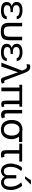

<svg xmlns="http://www.w3.org/2000/svg" viewBox="2000 -2784 798 4839"><g transform="rotate(90 2399.5 -365.0)"><path d="M466.8 -136.2Q455.6 -56.2 401.4 -22.9Q347.7 9.8 244.1 9.8Q29.8 9.8 29.8 -136.2Q29.8 -231 131.8 -261.2Q29.8 -290.5 29.8 -386.2Q29.8 -440.4 64 -475.6Q97.7 -509.8 142.6 -521Q188.5 -532.2 244.1 -532.2Q331.1 -532.2 394 -498Q455.6 -464.8 466.8 -386.2H391.1Q385.7 -424.8 342.8 -443.4Q298.8 -461.9 241.2 -461.9Q111.8 -461.9 111.8 -377Q111.8 -330.1 144 -310.1Q176.8 -290 240.2 -290H286.1V-231H240.2Q177.2 -231 144.5 -210.9Q111.8 -190.9 111.8 -144Q111.8 -100.1 147.9 -80.1Q184.1 -60.1 241.2 -60.1Q297.4 -60.1 341.8 -78.6Q385.7 -97.2 391.1 -136.2Z M644.5 -231.9Q644.5 -134.3 668.9 -98.1Q693.4 -62 776.4 -62Q854.5 -62 880.4 -99.6Q906.7 -138.2 906.7 -231.9V-523.9H994.6V-198.2Q994.6 -72.3 941.4 -28.8Q889.2 14.2 778.8 14.2Q710.9 14.2 664.6 0.5Q619.1 -12.7 596.7 -42Q573.7 -71.8 564.9 -106.9Q556.6 -140.6 556.6 -198.2V-523.9H644.5Z M1521 -136.2Q1509.8 -56.2 1455.6 -22.9Q1401.9 9.8 1298.3 9.8Q1084 9.8 1084 -136.2Q1084 -231 1186 -261.2Q1084 -290.5 1084 -386.2Q1084 -440.4 1118.2 -475.6Q1151.9 -509.8 1196.8 -521Q1242.7 -532.2 1298.3 -532.2Q1385.3 -532.2 1448.2 -498Q1509.8 -464.8 1521 -386.2H1445.3Q1439.9 -424.8 1397 -443.4Q1353 -461.9 1295.4 -461.9Q1166 -461.9 1166 -377Q1166 -330.1 1198.2 -310.1Q1231 -290 1294.4 -290H1340.3V-231H1294.4Q1231.4 -231 1198.7 -210.9Q1166 -190.9 1166 -144Q1166 -100.1 1202.1 -80.1Q1238.3 -60.1 1295.4 -60.1Q1351.6 -60.1 1396 -78.6Q1439.9 -97.2 1445.3 -136.2Z M1758.8 -520Q1745.6 -556.2 1738.8 -574.7Q1732.9 -589.4 1719.7 -610.4Q1706.1 -631.3 1690.9 -637.7Q1675.3 -644 1650.9 -644L1596.7 -636.2L1606.9 -717.8Q1641.1 -730 1662.6 -730Q1682.6 -730 1700.7 -724.1Q1714.4 -719.7 1731.9 -711.9Q1745.6 -706.1 1758.3 -689.5Q1768.6 -676.8 1778.8 -664.1Q1784.7 -657.2 1797.4 -630.9Q1809.6 -605.5 1812 -599.1Q1819.8 -577.6 1825.7 -562Q1835.9 -534.7 1838.9 -527.8L2004.9 -89.8Q2012.7 -70.8 2032.7 -70.8Q2035.2 -70.8 2050.8 -75.2Q2063.5 -78.6 2066.9 -82L2086.9 -12.2Q2038.1 12.2 2005.9 12.2Q1981.9 12.2 1964.4 0Q1949.2 -10.7 1940.9 -25.4Q1933.6 -38.1 1924.8 -65.9L1802.7 -419.9L1656.7 0H1560.5Z M2634.8 -64Q2652.3 -64 2664.6 -76.2L2680.7 -14.2Q2632.8 3.9 2606.4 3.9Q2560.5 3.9 2538.6 -20Q2516.6 -43.9 2516.6 -113.8V-454.1H2280.8V0H2186.5V-454.1H2116.7V-523.9H2668.5V-454.1H2604.5V-116.2Q2604.5 -99.1 2605.5 -87.4Q2606 -79.1 2613.8 -71.3Q2621.1 -64 2634.8 -64Z M2838.4 -136.2Q2838.4 -110.8 2852.1 -94.7Q2865.2 -79.1 2886.2 -79.1Q2901.4 -79.1 2934.6 -94.2L2964.4 -13.2Q2918.9 7.8 2874.5 7.8Q2814.5 7.8 2782.2 -27.8Q2750.5 -63 2750.5 -132.8V-523.9H2838.4Z M3094.2 -259.8Q3094.2 -152.8 3139.6 -107.4Q3185.1 -62 3246.1 -62Q3318.8 -62 3358.4 -116.2Q3397.9 -170.4 3397.9 -259.8Q3397.9 -346.7 3360.4 -401.9Q3321.8 -458 3246.1 -458Q3170.4 -458 3132.3 -400.9Q3094.2 -343.8 3094.2 -259.8ZM3003.9 -259.8Q3003.9 -337.4 3025.9 -393.1Q3047.9 -448.7 3085.4 -477.5Q3122.1 -505.4 3162.6 -519Q3202.1 -532.2 3246.1 -532.2Q3265.6 -532.2 3295.9 -525.9H3560.1V-443.8H3424.3Q3488.3 -361.3 3488.3 -259.8Q3488.3 -137.2 3423.8 -62.5Q3359.4 12.2 3246.1 12.2Q3131.3 12.2 3067.4 -62Q3003.9 -135.7 3003.9 -259.8Z M3886.2 12.2Q3812.5 12.2 3788.6 -21.5Q3764.2 -55.7 3764.2 -136.2V-451.2H3600.1V-523.9H4052.2V-451.2H3852.1V-144Q3852.1 -100.1 3860.4 -86.4Q3869.1 -71.8 3901.9 -71.8Q3914.6 -71.8 3935.1 -77.1L3954.1 2Q3918.9 12.2 3886.2 12.2Z M4521 -744.1H4633.8L4484.9 -596.2H4424.8ZM4477.5 -152.8Q4477.5 -119.6 4501 -92.3Q4523.9 -65.9 4575.7 -63Q4615.7 -63 4641.6 -89.4Q4668 -116.7 4676.8 -151.9Q4685.5 -187.5 4685.5 -234.9Q4685.5 -382.3 4577.6 -500L4657.7 -525.9Q4699.7 -492.2 4734.9 -405.3Q4770 -318.8 4770 -241.2Q4770 -170.4 4752 -119.1Q4733.4 -66.4 4703.6 -41Q4671.9 -13.7 4643.1 -2.9Q4612.3 8.8 4579.6 8.8Q4483.9 8.8 4435.5 -81.1Q4389.6 8.8 4292 8.8Q4198.2 8.8 4149.9 -63Q4101.6 -134.8 4101.6 -241.2Q4101.6 -299.8 4131.8 -393.1Q4161.6 -484.9 4213.9 -525.9L4293.9 -500Q4185.5 -391.6 4185.5 -234.9Q4185.5 -162.6 4211.4 -112.3Q4236.8 -63 4294.9 -63Q4350.1 -65.9 4371.6 -93.3Q4393.6 -121.1 4393.6 -152.8V-376H4477.5Z"/></g></svg>

Font: Miedinger*
Style: Book
Weight: 400
Version: Version 001.000